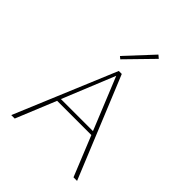

<svg xmlns="http://www.w3.org/2000/svg" viewBox="-247 -1040 1178 1178"><g transform="rotate(45 342.5 -450.5)"><path d="M453 -884 288 -715 272 -728 433 -901ZM597 0 491 -261H194L87 0H57L332 -658H358L628 0ZM203 -285H481L342 -626Z"/></g></svg>

Font: EauTestInfant Extralight
Style: Regular
Weight: 250
Designer: Christian Thalmann (Catharsis Fonts)
Version: Version 0.001;PS 000.001;hotconv 1.0.88;makeotf.lib2.5.64775